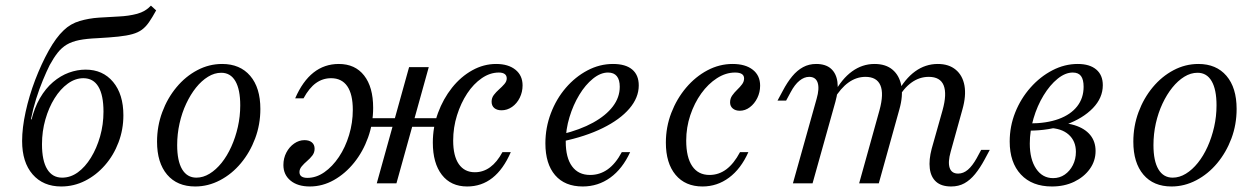

<svg xmlns="http://www.w3.org/2000/svg" viewBox="-20 -654 4484 685"><path d="M198.4 11.3Q133.9 11.3 96.4 -31.9Q58.9 -75 58.9 -150.8Q58.9 -197.6 71.4 -254.8Q83.9 -312.1 105.6 -369Q127.4 -425.8 153.6 -473Q179.8 -520.2 207.3 -546Q231.5 -569.4 264.1 -579Q296.8 -588.7 333.1 -591.1Q369.4 -593.5 404.4 -595.2Q439.5 -596.8 469.4 -604.8Q499.2 -612.9 518.5 -633.9L537.1 -616.9Q523.4 -591.9 511.7 -575Q500 -558.1 486.3 -548Q472.6 -537.9 452.4 -532.3Q432.3 -526.6 402 -523.4Q371.8 -520.2 326.6 -517.7Q288.7 -516.1 262.5 -510.9Q236.3 -505.6 218.1 -494.8Q200 -483.9 185.9 -466.1Q171.8 -448.4 157.3 -421.8Q146 -399.2 133.1 -368.1Q120.2 -337.1 108.9 -301.2Q97.6 -265.3 90.3 -228.2H96.8L91.1 -221.8Q102.4 -269.4 122.6 -304Q142.7 -338.7 169.4 -361.3Q196 -383.9 225.8 -394.8Q255.6 -405.6 285.5 -405.6Q346.8 -405.6 383.5 -361.7Q420.2 -317.7 420.2 -242.7Q420.2 -191.9 402.8 -146Q385.5 -100 354.4 -64.5Q323.4 -29 283.5 -8.9Q243.5 11.3 198.4 11.3ZM201.6 -20.2Q231.5 -20.2 257.7 -39.1Q283.9 -58.1 304.4 -91.5Q325 -125 337.1 -167.3Q349.2 -209.7 349.2 -255.6Q349.2 -314.5 331 -344.8Q312.9 -375 277.4 -375Q248.4 -375 221.8 -355.6Q195.2 -336.3 174.6 -303.2Q154 -270.2 141.9 -227.8Q129.8 -185.5 129.8 -139.5Q129.8 -80.6 148.4 -50.4Q166.9 -20.2 201.6 -20.2Z M676.6 11.3Q612.1 11.3 576.2 -31Q540.3 -73.4 540.3 -148.4Q540.3 -204 558.9 -254Q577.4 -304 609.7 -342.7Q641.9 -381.5 683.9 -403.6Q725.8 -425.8 772.6 -425.8Q836.3 -425.8 872.6 -383.5Q908.9 -341.1 908.9 -265.3Q908.9 -209.7 890.3 -160.1Q871.8 -110.5 839.5 -71.8Q807.3 -33.1 764.9 -10.9Q722.6 11.3 676.6 11.3ZM680.6 -20.2Q704.8 -20.2 727.8 -34.3Q750.8 -48.4 770.6 -73Q790.3 -97.6 805.2 -130.6Q820.2 -163.7 828.6 -201.2Q837.1 -238.7 837.1 -278.2Q837.1 -334.7 819.8 -364.5Q802.4 -394.4 769.4 -394.4Q745.2 -394.4 722.2 -380.2Q699.2 -366.1 679.4 -341.5Q659.7 -316.9 644.4 -284.3Q629 -251.6 620.6 -213.7Q612.1 -175.8 612.1 -136.3Q612.1 -79.8 629.8 -50Q647.6 -20.2 680.6 -20.2Z M1646.8 11.3Q1588.7 11.3 1556.5 -30.2Q1524.2 -71.8 1524.2 -145.2Q1524.2 -200.8 1542.7 -251.2Q1561.3 -301.6 1592.7 -341.1Q1624.2 -380.6 1664.9 -403.2Q1705.6 -425.8 1750 -425.8Q1793.5 -425.8 1819 -405.2Q1844.4 -384.7 1844.4 -349.2Q1844.4 -325.8 1834.3 -305.2Q1824.2 -284.7 1806.9 -272.6Q1789.5 -260.5 1769.4 -260.5Q1753.2 -260.5 1743.5 -268.5Q1733.9 -276.6 1733.9 -291.1Q1733.9 -304.8 1741.9 -315.3Q1750 -325.8 1760.5 -335.1Q1771 -344.4 1779.4 -354Q1787.9 -363.7 1787.9 -374.2Q1787.9 -384.7 1780.6 -389.9Q1773.4 -395.2 1759.7 -395.2Q1728.2 -395.2 1698.8 -375Q1669.4 -354.8 1646.8 -320.6Q1624.2 -286.3 1610.5 -242.7Q1596.8 -199.2 1596.8 -152.4Q1596.8 -97.6 1616.9 -68.5Q1637.1 -39.5 1674.2 -39.5Q1733.9 -39.5 1772.6 -111.3H1802.4Q1749.2 11.3 1646.8 11.3ZM1085.5 11.3Q1041.9 11.3 1016.5 -9.7Q991.1 -30.6 991.1 -65.3Q991.1 -89.5 1001.6 -109.7Q1012.1 -129.8 1029.4 -141.9Q1046.8 -154 1066.1 -154Q1083.1 -154 1092.7 -146Q1102.4 -137.9 1102.4 -123.4Q1102.4 -109.7 1094.4 -99.2Q1086.3 -88.7 1075.4 -79.4Q1064.5 -70.2 1056.5 -60.5Q1048.4 -50.8 1048.4 -40.3Q1048.4 -29.8 1055.6 -24.6Q1062.9 -19.4 1076.6 -19.4Q1108.1 -19.4 1137.1 -39.5Q1166.1 -59.7 1189.1 -94Q1212.1 -128.2 1225.4 -172.2Q1238.7 -216.1 1238.7 -262.1Q1238.7 -317.7 1219 -346.4Q1199.2 -375 1161.3 -375Q1131.5 -375 1107.3 -357.7Q1083.1 -340.3 1062.9 -303.2H1033.1Q1086.3 -425.8 1188.7 -425.8Q1246.8 -425.8 1279 -384.7Q1311.3 -343.5 1311.3 -269.4Q1311.3 -213.7 1293.1 -163.3Q1275 -112.9 1243.5 -73.8Q1212.1 -34.7 1171.4 -11.7Q1130.6 11.3 1085.5 11.3ZM1324.2 0 1439.5 -414.5H1509.7L1394.4 0ZM1271.8 -201.6 1275.8 -232.3H1569.4L1565.3 -201.6Z M2058.9 11.3Q1995.2 11.3 1960.5 -29Q1925.8 -69.4 1925.8 -142.7Q1925.8 -198.4 1945.2 -249.6Q1964.5 -300.8 1998.4 -340.3Q2032.3 -379.8 2075.8 -402.8Q2119.4 -425.8 2166.9 -425.8Q2212.1 -425.8 2235.5 -406Q2258.9 -386.3 2258.9 -349.2Q2258.9 -305.6 2225.4 -266.5Q2191.9 -227.4 2130.6 -197.2Q2069.4 -166.9 1984.7 -149.2V-175Q2050 -191.1 2096 -216.5Q2141.9 -241.9 2166.5 -274.2Q2191.1 -306.5 2191.1 -344.4Q2191.1 -369.4 2180.6 -382.3Q2170.2 -395.2 2149.2 -395.2Q2122.6 -395.2 2095.6 -373.4Q2068.5 -351.6 2046.8 -315.7Q2025 -279.8 2011.7 -235.9Q1998.4 -191.9 1998.4 -148.4Q1998.4 -91.1 2021 -60.5Q2043.5 -29.8 2085.5 -29.8Q2120.2 -29.8 2148.4 -50Q2176.6 -70.2 2198.4 -111.3H2228.2Q2200.8 -51.6 2157.3 -20.2Q2113.7 11.3 2058.9 11.3Z M2486.3 11.3Q2425 11.3 2390.3 -30.2Q2355.6 -71.8 2355.6 -145.2Q2355.6 -200.8 2375 -251.2Q2394.4 -301.6 2427.8 -341.1Q2461.3 -380.6 2504 -403.2Q2546.8 -425.8 2593.5 -425.8Q2639.5 -425.8 2665.7 -405.2Q2691.9 -384.7 2691.9 -348.4Q2691.9 -325 2681.9 -304.4Q2671.8 -283.9 2655.2 -271.4Q2638.7 -258.9 2619.4 -258.9Q2604 -258.9 2594.4 -266.9Q2584.7 -275 2584.7 -288.7Q2584.7 -302.4 2592.3 -313.3Q2600 -324.2 2610.1 -333.9Q2620.2 -343.5 2627.4 -353.2Q2634.7 -362.9 2634.7 -374.2Q2634.7 -395.2 2602.4 -395.2Q2569.4 -395.2 2537.9 -375Q2506.5 -354.8 2481.9 -320.6Q2457.3 -286.3 2442.7 -242.7Q2428.2 -199.2 2428.2 -152.4Q2428.2 -92.7 2449.6 -61.3Q2471 -29.8 2511.3 -29.8Q2544.4 -29.8 2571.4 -50Q2598.4 -70.2 2620.2 -111.3H2650Q2623.4 -51.6 2581 -20.2Q2538.7 11.3 2486.3 11.3Z M3373.4 11.3Q3338.7 11.3 3319.8 -5.6Q3300.8 -22.6 3297.2 -53.2Q3293.5 -83.9 3304 -123.4L3342.7 -260.5Q3358.9 -318.5 3346.8 -349.2Q3334.7 -379.8 3293.5 -379.8Q3260.5 -379.8 3232.3 -359.7Q3204 -339.5 3181.5 -300L3180.6 -321Q3208.1 -372.6 3244.8 -399.2Q3281.5 -425.8 3325.8 -425.8Q3365.3 -425.8 3389.9 -405.2Q3414.5 -384.7 3421 -348.4Q3427.4 -312.1 3413.7 -263.7L3371.8 -112.9Q3361.3 -75.8 3368.1 -55.2Q3375 -34.7 3398.4 -34.7Q3416.9 -34.7 3433.1 -48.4Q3449.2 -62.1 3464.5 -89.5L3480.6 -119.4H3511.3L3492.7 -84.7Q3476.6 -54.8 3458.9 -33.1Q3441.1 -11.3 3420.6 0Q3400 11.3 3373.4 11.3ZM2808.9 0 2893.5 -301.6Q2904 -337.9 2897.2 -358.9Q2890.3 -379.8 2866.9 -379.8Q2849.2 -379.8 2832.3 -366.1Q2815.3 -352.4 2800.8 -325L2784.7 -295.2H2754L2772.6 -329.8Q2788.7 -360.5 2806.5 -381.9Q2824.2 -403.2 2845.2 -414.5Q2866.1 -425.8 2891.9 -425.8Q2925.8 -425.8 2944.8 -408.9Q2963.7 -391.9 2967.7 -361.7Q2971.8 -331.5 2960.5 -291.1L2879 0ZM3045.2 0 3117.7 -260.5Q3133.9 -319.4 3121 -349.6Q3108.1 -379.8 3067.7 -379.8Q3035.5 -379.8 3007.3 -359.7Q2979 -339.5 2955.6 -300V-321Q2983.1 -372.6 3019.8 -399.2Q3056.5 -425.8 3100 -425.8Q3140.3 -425.8 3164.5 -405.2Q3188.7 -384.7 3195.6 -348.4Q3202.4 -312.1 3188.7 -263.7L3115.3 0Z M3733.1 11.3Q3662.1 11.3 3622.2 -31.5Q3582.3 -74.2 3582.3 -149.2Q3582.3 -203.2 3602 -252.8Q3621.8 -302.4 3656.5 -341.5Q3691.1 -380.6 3734.7 -403.2Q3778.2 -425.8 3825 -425.8Q3867.7 -425.8 3891.1 -406Q3914.5 -386.3 3914.5 -350Q3914.5 -304.8 3879 -268.1Q3843.5 -231.5 3783.9 -209.7Q3724.2 -187.9 3650 -187.9L3653.2 -213.7Q3713.7 -213.7 3756.9 -229.4Q3800 -245.2 3823 -274.6Q3846 -304 3846 -344.4Q3846 -370.2 3836.7 -382.7Q3827.4 -395.2 3807.3 -395.2Q3780.6 -395.2 3753.2 -373Q3725.8 -350.8 3703.2 -313.7Q3680.6 -276.6 3667.3 -231.5Q3654 -186.3 3654 -141.9Q3654 -85.5 3676.6 -52Q3699.2 -18.5 3737.1 -18.5Q3760.5 -18.5 3778.6 -31Q3796.8 -43.5 3807.7 -64.9Q3818.5 -86.3 3818.5 -112.1Q3818.5 -150.8 3792.7 -173.8Q3766.9 -196.8 3720.2 -197.6L3728.2 -214.5Q3777.4 -218.5 3813.7 -207.3Q3850 -196 3869.4 -172.6Q3888.7 -149.2 3888.7 -115.3Q3888.7 -79.8 3868.1 -51.2Q3847.6 -22.6 3812.5 -5.6Q3777.4 11.3 3733.1 11.3Z M4159.7 11.3Q4095.2 11.3 4059.3 -31Q4023.4 -73.4 4023.4 -148.4Q4023.4 -204 4041.9 -254Q4060.5 -304 4092.7 -342.7Q4125 -381.5 4166.9 -403.6Q4208.9 -425.8 4255.6 -425.8Q4319.4 -425.8 4355.6 -383.5Q4391.9 -341.1 4391.9 -265.3Q4391.9 -209.7 4373.4 -160.1Q4354.8 -110.5 4322.6 -71.8Q4290.3 -33.1 4248 -10.9Q4205.6 11.3 4159.7 11.3ZM4163.7 -20.2Q4187.9 -20.2 4210.9 -34.3Q4233.9 -48.4 4253.6 -73Q4273.4 -97.6 4288.3 -130.6Q4303.2 -163.7 4311.7 -201.2Q4320.2 -238.7 4320.2 -278.2Q4320.2 -334.7 4302.8 -364.5Q4285.5 -394.4 4252.4 -394.4Q4228.2 -394.4 4205.2 -380.2Q4182.3 -366.1 4162.5 -341.5Q4142.7 -316.9 4127.4 -284.3Q4112.1 -251.6 4103.6 -213.7Q4095.2 -175.8 4095.2 -136.3Q4095.2 -79.8 4112.9 -50Q4130.6 -20.2 4163.7 -20.2Z"/></svg>

Font: Playfair 12pt Light
Style: Italic
Weight: 300
Italic angle: -15.6°
Designer: Claus Eggers Sørensen
Foundry: Claus Eggers Sørensen
Version: Version 2.000;gftools[0.9.28]